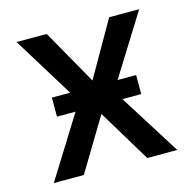

<svg xmlns="http://www.w3.org/2000/svg" viewBox="-86 -632 722 718"><g transform="rotate(-15 275.5 -272.5)"><path d="M155.3 -545.4 275.4 -333 397 -545.4H513.2L366.7 -310.5H438.5V-236.8H365.7L514.6 0H398.4L275.4 -203.6L152.8 0H36.6L184.1 -236.8H112.3V-310.5H183.1L38.6 -545.4Z"/></g></svg>

Font: Interop Med
Style: Regular
Weight: 500
Designer: Rasmus Andersson, Google, Jang Haemin
Foundry: jhaemin
Version: Version 1.007